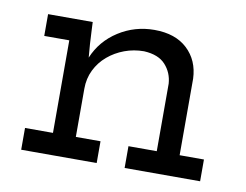

<svg xmlns="http://www.w3.org/2000/svg" viewBox="-52 -452 667 521"><g transform="rotate(10 281.5 -191.5)"><path d="M243 0H35V-60H112V-315H43V-375H166L167 -353Q168 -332 169 -315.5Q170 -299 172 -278Q192 -326 236.5 -354.5Q281 -383 335 -383Q393 -383 426 -352Q459 -321 461 -271V-60H528V0H320V-60H398V-246Q396 -276 376.5 -297.5Q357 -319 317 -321Q289 -321 263.5 -311.5Q238 -302 218 -285Q198 -268 186.5 -244.5Q175 -221 175 -193V-60H243Z"/></g></svg>

Font: Josefin Slab SemiBold
Style: Regular
Weight: 600
Designer: Santiago Orozco
Foundry: Typemade
Version: Version 2.000